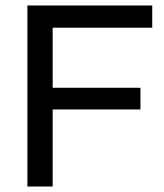

<svg xmlns="http://www.w3.org/2000/svg" viewBox="-20 -680 599 700"><path d="M80 0V-660H172V0ZM117 -281V-360H492V-281ZM117 -579V-660H535V-579Z"/></svg>

Font: Bricolage Grotesque 28pt
Style: Regular
Weight: 400
Version: Version 1.001;gftools[0.9.33.dev8+g029e19f]